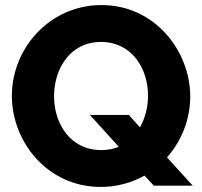

<svg xmlns="http://www.w3.org/2000/svg" viewBox="-20 -735 799 760"><path d="M589 0H743L641 -112C699 -177 733 -263 733 -353C733 -533 593 -715 382 -715C177 -715 27 -544 27 -356C27 -173 168 5 379 5C443 5 502 -12 552 -40ZM380 -141C259 -141 194 -245 194 -354C194 -461 256 -569 380 -569C500 -569 566 -466 566 -356C566 -312 555 -268 534 -231L490 -280H336L450 -154C429 -145 406 -141 380 -141Z"/></svg>

Font: Raleway
Style: ExtraBold
Weight: 800
Designer: Matt McInerney, Pablo Impallari, Rodrigo Fuenzalida
Foundry: Matt McInerney, Pablo Impallari, Rodrigo Fuenzalida
Version: Version 3.000